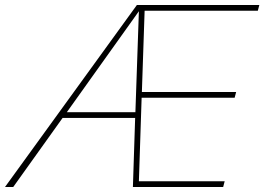

<svg xmlns="http://www.w3.org/2000/svg" viewBox="-84 -750 1060 770"><path d="M956 -730H465L-64 0H-31L167 -277H458L449 0H811L817 -23H473L484 -358H857L863 -381H485L496 -707H950ZM184 -300 473 -705 459 -300Z"/></svg>

Font: Nacelle Thin
Style: Italic
Weight: 100
Italic angle: -12°
Designer: Sora Sagano
Foundry: Sora Sagano
Version: Version 1.000;FEAKit 1.0